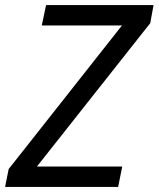

<svg xmlns="http://www.w3.org/2000/svg" viewBox="-30 -734 623 754"><path d="M434 0H-10L4 -70L449 -634H134L151 -714H573L560 -643L115 -80H450L434 0Z"/></svg>

Font: NameLogos Sans
Style: Italic
Weight: 500
Version: Version 0.1